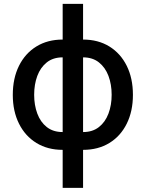

<svg xmlns="http://www.w3.org/2000/svg" viewBox="-20 -749 739 974"><path d="M297.9 11.2Q221.7 11.2 164.8 -23.7Q107.9 -58.6 76.4 -121.6Q44.9 -184.6 44.9 -267.6Q44.9 -352.1 76.4 -415.3Q107.9 -478.5 164.8 -513.4Q221.7 -548.3 297.9 -548.3H401.4Q478 -548.3 534.9 -513.2Q591.8 -478 623 -415Q654.3 -352.1 654.3 -267.6Q654.3 -184.6 623 -121.6Q591.8 -58.6 534.9 -23.7Q478 11.2 401.4 11.2ZM297.9 -79.1H401.4Q449.7 -79.1 481.9 -104.5Q514.2 -129.9 530.3 -172.9Q546.4 -215.8 546.4 -268.1Q546.4 -320.8 530.3 -363.8Q514.2 -406.7 481.9 -432.4Q449.7 -458 401.4 -458H297.9Q249.5 -458 217.3 -432.4Q185.1 -406.7 169.2 -363.8Q153.3 -320.8 153.3 -268.1Q153.3 -215.8 169.2 -172.9Q185.1 -129.9 217.3 -104.5Q249.5 -79.1 297.9 -79.1ZM297.9 204.1V-729.5H401.4V204.1Z"/></svg>

Font: Inter 17pt Medium
Style: Regular
Weight: 500
Version: Version 4.001;git-66647c0bb